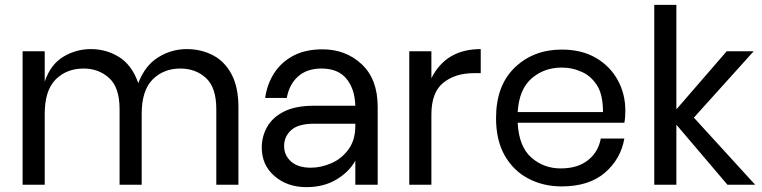

<svg xmlns="http://www.w3.org/2000/svg" viewBox="-20 -760 3134 790"><path d="M961 0H870V-311Q870 -400 827.5 -439Q785 -478 722 -478Q653 -478 608 -433Q563 -388 563 -291V0H472V-311Q472 -400 429 -439Q386 -478 324 -478Q254 -478 209 -433Q164 -388 164 -291V0H73V-549H164V-424Q188 -495 240.5 -526.5Q293 -558 354 -558Q418 -558 470.5 -525Q523 -492 549 -418Q577 -491 631.5 -524.5Q686 -558 748 -558Q808 -558 856.5 -532.5Q905 -507 933 -454Q961 -401 961 -319Z M1241 10Q1162 10 1109.5 -35.5Q1057 -81 1057 -153Q1057 -198 1079 -237.5Q1101 -277 1148.5 -301Q1196 -325 1273 -325H1442Q1440 -394 1405.5 -436Q1371 -478 1303 -478Q1243 -478 1206.5 -445.5Q1170 -413 1160 -357H1071Q1079 -414 1108 -459Q1137 -504 1186.5 -530.5Q1236 -557 1307 -557Q1403 -557 1468.5 -495.5Q1534 -434 1534 -321V0H1442V-99Q1417 -53 1364.5 -21.5Q1312 10 1241 10ZM1259 -70Q1301 -70 1343.5 -88.5Q1386 -107 1414 -145.5Q1442 -184 1442 -242V-251H1273Q1207 -251 1178 -224.5Q1149 -198 1149 -159Q1149 -121 1177.5 -95.5Q1206 -70 1259 -70Z M1755 0H1664V-549H1755V-438Q1815 -558 1958 -558V-459H1930Q1853 -459 1804 -419.5Q1755 -380 1755 -289Z M2291 7Q2215 7 2153.5 -25.5Q2092 -58 2056.5 -120.5Q2021 -183 2021 -274Q2021 -408 2098 -482Q2175 -556 2291 -556Q2374 -556 2432.5 -521.5Q2491 -487 2522 -430Q2553 -373 2553 -305Q2553 -276 2549 -255H2110Q2115 -157 2166 -112Q2217 -67 2287 -67Q2357 -67 2399.5 -101Q2442 -135 2452 -190H2549Q2534 -105 2468.5 -49Q2403 7 2291 7ZM2461 -299Q2461 -364 2441 -401Q2417 -444 2376.5 -463Q2336 -482 2291 -482Q2219 -482 2167.5 -437.5Q2116 -393 2110 -299Z M3087 0H2973L2763 -247V0H2672V-740H2763V-310L2970 -549H3081L2835 -276Z"/></svg>

Font: Ulagadi Sans
Style: Regular
Weight: 400
Designer: Ninad Kale (Devanagari), Jonny Pinhorn (Latin)
Foundry: Indian Type Foundry
Version: Version 3.01;March 29, 2020;FontCreator 12.0.0.2522 64-bit; 